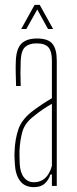

<svg xmlns="http://www.w3.org/2000/svg" viewBox="-20 -763 314 788"><path d="M119 5Q81 5 62 -21Q43 -47 41 -90Q40 -105 39.5 -118Q39 -131 40 -145Q42 -193 55.5 -232.5Q69 -272 111 -305Q129 -319 150 -333Q171 -347 193 -360V-514Q193 -552 179 -568.5Q165 -585 130 -585Q100 -585 83.5 -570.5Q67 -556 65 -514Q63 -468 65 -410H46Q45 -437 44.5 -464.5Q44 -492 45 -514Q47 -563 68 -584Q89 -605 132 -605Q177 -605 195 -583.5Q213 -562 213 -514V0H193V-47H187Q180 -25 164 -10Q148 5 119 5ZM119 -15Q174 -15 193 -82V-337Q177 -328 158 -315.5Q139 -303 111 -280Q80 -254 71 -219.5Q62 -185 60 -145Q60 -137 60 -121.5Q60 -106 61 -90Q63 -54 78.5 -34.5Q94 -15 119 -15ZM67 -644 122 -743H143L198 -644H177L133 -724L88 -644Z"/></svg>

Font: Big Shoulders Display Thin
Style: Regular
Weight: 100
Designer: Patric King
Foundry: XO Type Co
Version: Version 1.000; ttfautohint (v1.8.2)